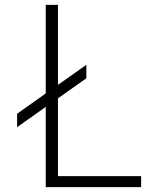

<svg xmlns="http://www.w3.org/2000/svg" viewBox="-20 -765 641 785"><path d="M167 0H557V-45H217V-363L333 -445V-500L217 -418V-745H167V-383L50 -300V-245L167 -328Z"/></svg>

Font: Mluvka ExtraLight
Style: Regular
Weight: 200
Designer: Modified by Jiří Krblich, Original typeface by Gumpita Rahayu
Foundry: Gumpita Rahayu & Jiří Krblich
Version: Version 2.000;Glyphs 3.1.1 (3134)